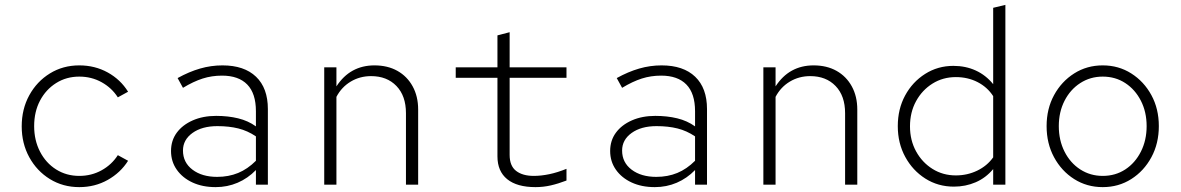

<svg xmlns="http://www.w3.org/2000/svg" viewBox="-20 -757 4840 787"><path d="M305 10Q238 10 184.5 -23Q131 -56 100 -112.5Q69 -169 69 -239Q69 -310 100 -366.5Q131 -423 184.5 -456Q238 -489 305 -489Q369 -489 421.5 -460Q474 -431 505 -381L463 -358Q438 -397 396.5 -420Q355 -443 305 -443Q252 -443 210 -416.5Q168 -390 144 -344.5Q120 -299 120 -240Q120 -182 144 -135.5Q168 -89 210 -62.5Q252 -36 305 -36Q355 -36 396.5 -59Q438 -82 463 -121L505 -98Q474 -49 421.5 -19.5Q369 10 305 10Z M864 10Q810 10 769 -9Q728 -28 704.5 -61.5Q681 -95 681 -138Q681 -181 704.5 -213Q728 -245 770 -263.5Q812 -282 866 -282Q915 -282 956 -272Q997 -262 1029 -239V-301Q1029 -374 993.5 -410.5Q958 -447 890 -447Q848 -447 810.5 -435Q773 -423 730 -397L708 -437Q755 -463 800 -476Q845 -489 892 -489Q981 -489 1029.5 -442.5Q1078 -396 1078 -310V0H1029V-60Q996 -26 954 -8Q912 10 864 10ZM730 -140Q730 -91 769 -61.5Q808 -32 870 -32Q917 -32 956 -48Q995 -64 1029 -98V-198Q995 -221 957 -230.5Q919 -240 871 -240Q808 -240 769 -212Q730 -184 730 -140Z M1309 0V-481H1359V-403Q1415 -489 1515 -489Q1569 -489 1609 -466.5Q1649 -444 1671.5 -403Q1694 -362 1694 -308V0H1644V-293Q1644 -364 1605 -404.5Q1566 -445 1501 -445Q1455 -445 1417.5 -422.5Q1380 -400 1359 -360V0Z M2175 10Q2099 10 2059 -22.5Q2019 -55 2019 -116V-438H1848V-481H2019V-612L2069 -625V-481H2302V-438H2069V-122Q2069 -77 2095.5 -56.5Q2122 -36 2168 -36Q2198 -36 2231.5 -43Q2265 -50 2302 -65V-17Q2268 -4 2237.5 3Q2207 10 2175 10Z M2664 10Q2610 10 2569 -9Q2528 -28 2504.5 -61.5Q2481 -95 2481 -138Q2481 -181 2504.5 -213Q2528 -245 2570 -263.5Q2612 -282 2666 -282Q2715 -282 2756 -272Q2797 -262 2829 -239V-301Q2829 -374 2793.5 -410.5Q2758 -447 2690 -447Q2648 -447 2610.5 -435Q2573 -423 2530 -397L2508 -437Q2555 -463 2600 -476Q2645 -489 2692 -489Q2781 -489 2829.5 -442.5Q2878 -396 2878 -310V0H2829V-60Q2796 -26 2754 -8Q2712 10 2664 10ZM2530 -140Q2530 -91 2569 -61.5Q2608 -32 2670 -32Q2717 -32 2756 -48Q2795 -64 2829 -98V-198Q2795 -221 2757 -230.5Q2719 -240 2671 -240Q2608 -240 2569 -212Q2530 -184 2530 -140Z M3109 0V-481H3159V-403Q3215 -489 3315 -489Q3369 -489 3409 -466.5Q3449 -444 3471.5 -403Q3494 -362 3494 -308V0H3444V-293Q3444 -364 3405 -404.5Q3366 -445 3301 -445Q3255 -445 3217.5 -422.5Q3180 -400 3159 -360V0Z M3890 8Q3825 8 3773 -25Q3721 -58 3690.5 -114Q3660 -170 3660 -240Q3660 -310 3690 -365.5Q3720 -421 3772 -454Q3824 -487 3888 -487Q3938 -487 3979.5 -468Q4021 -449 4051 -412V-725L4101 -737V0H4051V-64Q4021 -28 3979.5 -10Q3938 8 3890 8ZM3898 -38Q3945 -38 3985.5 -57.5Q4026 -77 4051 -112V-363Q4027 -400 3987 -420.5Q3947 -441 3898 -441Q3845 -441 3802.5 -414.5Q3760 -388 3735 -342.5Q3710 -297 3710 -239Q3710 -182 3735 -136.5Q3760 -91 3802.5 -64.5Q3845 -38 3898 -38Z M4500 10Q4435 10 4383 -23Q4331 -56 4300.5 -112.5Q4270 -169 4270 -240Q4270 -311 4300.5 -367Q4331 -423 4383 -456Q4435 -489 4500 -489Q4565 -489 4617 -456Q4669 -423 4699.5 -367Q4730 -311 4730 -240Q4730 -169 4699.5 -112.5Q4669 -56 4617 -23Q4565 10 4500 10ZM4500 -36Q4552 -36 4592.5 -62.5Q4633 -89 4656.5 -135.5Q4680 -182 4680 -240Q4680 -298 4656.5 -344Q4633 -390 4592.5 -416.5Q4552 -443 4500 -443Q4449 -443 4408 -416.5Q4367 -390 4343.5 -344Q4320 -298 4320 -240Q4320 -182 4343.5 -135.5Q4367 -89 4408 -62.5Q4449 -36 4500 -36Z"/></svg>

Font: Red Hat Mono VF Light
Style: Regular
Weight: 300
Monospace: yes
Designer: Pentagram, MCKL
Foundry: Pentagram, MCKL
Version: Version 1.023